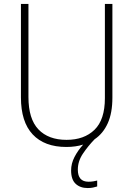

<svg xmlns="http://www.w3.org/2000/svg" viewBox="-20 -734 674 972"><path d="M374 125Q374 186 428 186Q441 186 453 184Q465 182 472 180V210Q463 213 451 215.5Q439 218 424 218Q386 218 363 196.5Q340 175 340 129Q340 94 357 61Q374 28 401 -2Q363 10 316 10Q205 10 145.5 -53.5Q86 -117 86 -241V-714H124V-243Q124 -132 174.5 -79Q225 -26 317 -26Q406 -26 458.5 -77Q511 -128 511 -237V-714H549V-240Q549 -162 525.5 -110Q502 -58 459 -29Q426 5 400 43.5Q374 82 374 125Z"/></svg>

Font: Noto Sans Tamil SemiCondensed ExtraLight
Style: Regular
Weight: 200
Width: 4
Designer: Jelle Bosma - Monotype Design Team
Foundry: Monotype Imaging Inc.
Version: Version 2.004; ttfautohint (v1.8.4.7-5d5b)